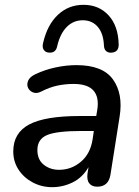

<svg xmlns="http://www.w3.org/2000/svg" viewBox="-20 -767 577 796"><path d="M196 9Q153 9 116 -10.5Q79 -30 57 -63.5Q35 -97 35 -139Q35 -216 101 -251Q167 -286 310 -286H379L383 -310Q392 -363 368 -391Q344 -419 285 -419Q250 -419 217.5 -412Q185 -405 152 -388Q133 -378 118 -383.5Q103 -389 96.5 -402.5Q90 -416 96.5 -432Q103 -448 126 -459Q166 -478 210.5 -487.5Q255 -497 297 -497Q406 -497 448.5 -437.5Q491 -378 476 -284L438 -43Q430 7 383 7Q361 7 350 -7Q339 -21 343 -49L347 -74Q322 -31 281.5 -11Q241 9 196 9ZM225 -63Q276 -63 315.5 -96.5Q355 -130 364 -190L369 -224H319Q215 -224 175 -207Q135 -190 135 -145Q135 -105 161.5 -84Q188 -63 225 -63ZM182 -549Q168 -550 161 -561Q154 -572 159 -590Q176 -664 220 -705.5Q264 -747 326 -747Q390 -747 430 -703.5Q470 -660 472 -584Q473 -552 445 -549Q431 -547 421.5 -554Q412 -561 411 -577Q409 -628 385.5 -655.5Q362 -683 323 -683Q284 -683 256.5 -655Q229 -627 217 -575Q211 -546 182 -549Z"/></svg>

Font: Nunito SemiBold
Style: Italic
Weight: 600
Italic angle: -9°
Designer: Vernon Adams
Foundry: Vernon Adams
Version: Version 3.601; ttfautohint (v1.8.2.53-6de2)